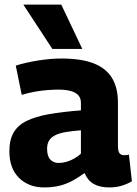

<svg xmlns="http://www.w3.org/2000/svg" viewBox="-20 -810 599 840"><path d="M21 -149Q21 -198 39.5 -230Q58 -262 96.5 -281Q135 -300 194 -310.5Q253 -321 334 -327V-360Q334 -390 309 -404Q284 -418 237 -418Q216 -418 189 -416Q162 -414 133.5 -409Q105 -404 75 -395L49 -523Q94 -537 148 -545.5Q202 -554 248 -554Q336 -554 390.5 -532.5Q445 -511 470.5 -468Q496 -425 496 -362V-172Q496 -147 503.5 -139Q511 -131 521 -131Q526 -131 532.5 -131.5Q539 -132 544 -134L557 -17Q537 -5 512.5 2.5Q488 10 458 10Q416 10 389.5 -5.5Q363 -21 350 -53Q324 -34 297.5 -19.5Q271 -5 240.5 2.5Q210 10 172 10Q138 10 110.5 -1Q83 -12 62.5 -32.5Q42 -53 31.5 -82Q21 -111 21 -149ZM186 -159Q186 -127 200 -112Q214 -97 237 -97Q253 -97 270.5 -102Q288 -107 305 -116.5Q322 -126 334 -138V-240Q297 -237 269.5 -232.5Q242 -228 223 -219Q204 -210 195 -195.5Q186 -181 186 -159ZM209 -596 82 -790H248L340 -596Z"/></svg>

Font: Georama ExtraCondensed Thin
Style: Bold
Weight: 700
Version: Version 1.001